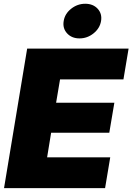

<svg xmlns="http://www.w3.org/2000/svg" viewBox="-20 -981 690 1001"><path d="M1 0 121.6 -727.5H650.4L623.5 -566.9H293L272.5 -445.3H576.2L549.8 -289.1H246.6L225.6 -160.6H554.7L527.8 0ZM394.5 -780.8Q354 -780.8 329.8 -807.1Q305.7 -833.5 312 -871.1Q317.9 -909.2 350.8 -935.3Q383.8 -961.4 424.3 -961.4Q465.3 -961.4 489.3 -935.3Q513.2 -909.2 506.8 -871.1Q500.5 -833.5 467.8 -807.1Q435.1 -780.8 394.5 -780.8Z"/></svg>

Font: Inter 16pt Black
Style: Italic
Weight: 900
Italic angle: -9.3988°
Version: Version 4.001;git-66647c0bb